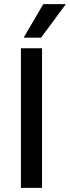

<svg xmlns="http://www.w3.org/2000/svg" viewBox="-20 -907 338 927"><path d="M178 -725H94L189 -887H298ZM183 0H81V-674H183Z"/></svg>

Font: Hind Kochi Medium
Style: Regular
Weight: 500
Designer: Dhruvi Tolia
Foundry: Indian Type Foundry
Version: Version 0.702;PS 1.0;hotconv 1.0.81;makeotf.lib2.5.63406